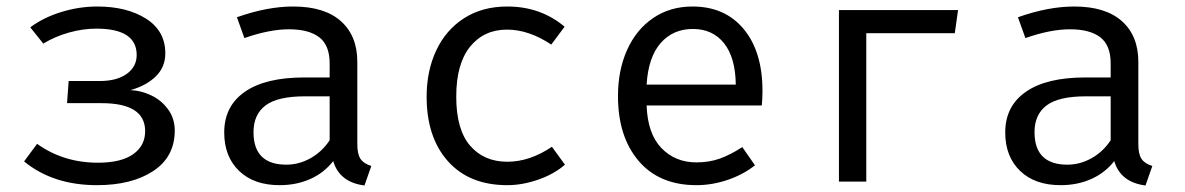

<svg xmlns="http://www.w3.org/2000/svg" viewBox="-20 -558 3640 590"><path d="M286 -309Q339 -309 369.5 -331Q400 -353 400 -389Q400 -470 276 -470Q235 -470 192 -458Q149 -446 113 -424L73 -474Q113 -504 168 -521Q223 -538 279 -538Q370 -538 429 -500.5Q488 -463 488 -394Q488 -352 459 -323.5Q430 -295 381 -281Q413 -280 444.5 -265Q476 -250 496.5 -222Q517 -194 517 -157Q517 -76 451 -32.5Q385 11 278 11Q143 11 54 -62L94 -116Q175 -58 281 -58Q352 -58 389 -84Q426 -110 426 -155Q426 -241 292 -241H186L191 -309Z M1121 -48 1100 12Q1023 2 1004 -63Q976 -27 933.5 -8Q891 11 839 11Q760 11 714.5 -33Q669 -77 669 -151Q669 -232 732.5 -276Q796 -320 915 -320H993V-363Q993 -419 961 -443.5Q929 -468 868 -468Q808 -468 731 -441L708 -505Q801 -538 881 -538Q977 -538 1027.5 -493Q1078 -448 1078 -368V-115Q1078 -84 1088 -69.5Q1098 -55 1121 -48ZM993 -127V-262H917Q833 -262 796 -234Q759 -206 759 -152Q759 -52 860 -52Q899 -52 934.5 -72Q970 -92 993 -127Z M1676 -107 1716 -52Q1683 -23 1634 -6Q1585 11 1539 11Q1422 11 1356.5 -62.5Q1291 -136 1291 -261Q1291 -340 1320.5 -403Q1350 -466 1406 -502Q1462 -538 1539 -538Q1641 -538 1715 -476L1674 -421Q1605 -467 1538 -467Q1467 -467 1424.5 -414.5Q1382 -362 1382 -261Q1382 -160 1424.5 -110.5Q1467 -61 1539 -61Q1608 -61 1676 -107Z M2120 -59Q2159 -59 2191.5 -70.5Q2224 -82 2261 -106L2300 -50Q2263 -21 2215.5 -5Q2168 11 2120 11Q2006 11 1942.5 -63.5Q1879 -138 1879 -263Q1879 -342 1907 -404.5Q1935 -467 1987 -502.5Q2039 -538 2108 -538Q2208 -538 2265.5 -468.5Q2323 -399 2323 -279Q2323 -256 2321 -234H1967Q1970 -147 2012.5 -103Q2055 -59 2120 -59ZM1967 -298H2241Q2240 -381 2205 -425Q2170 -469 2109 -469Q2048 -469 2010 -425.5Q1972 -382 1967 -298Z M2558 0V-527H2924L2914 -456H2642V0Z M3521 -48 3500 12Q3423 2 3404 -63Q3376 -27 3333.5 -8Q3291 11 3239 11Q3160 11 3114.5 -33Q3069 -77 3069 -151Q3069 -232 3132.5 -276Q3196 -320 3315 -320H3393V-363Q3393 -419 3361 -443.5Q3329 -468 3268 -468Q3208 -468 3131 -441L3108 -505Q3201 -538 3281 -538Q3377 -538 3427.5 -493Q3478 -448 3478 -368V-115Q3478 -84 3488 -69.5Q3498 -55 3521 -48ZM3393 -127V-262H3317Q3233 -262 3196 -234Q3159 -206 3159 -152Q3159 -52 3260 -52Q3299 -52 3334.5 -72Q3370 -92 3393 -127Z"/></svg>

Font: Fira Mono
Style: Regular
Weight: 400
Designer: Carrois Corporate & Edenspiekermann AG
Foundry: Carrois Corporate GbR & Edenspiekermann AG
Version: Version 3.206